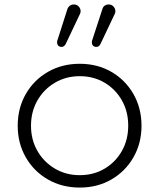

<svg xmlns="http://www.w3.org/2000/svg" viewBox="-20 -841 719 867"><path d="M340 6Q260 6 196.5 -30.5Q133 -67 96.5 -130.5Q60 -194 60 -273Q60 -353 96.5 -416.5Q133 -480 196.5 -516.5Q260 -553 340 -553Q420 -553 483 -516.5Q546 -480 582.5 -416.5Q619 -353 619 -273Q619 -194 582.5 -130.5Q546 -67 483 -30.5Q420 6 340 6ZM340 -50Q403 -50 452.5 -79.5Q502 -109 530.5 -159.5Q559 -210 559 -274Q559 -337 530.5 -387.5Q502 -438 452.5 -467.5Q403 -497 340 -497Q278 -497 228 -467.5Q178 -438 149 -387.5Q120 -337 120 -273Q120 -210 149 -159.5Q178 -109 228 -79.5Q278 -50 340 -50ZM414 -629Q407 -629 401 -634Q395 -639 395 -649Q395 -652 395 -654.5Q395 -657 396 -658L443 -802Q446 -811 453.5 -816Q461 -821 470 -821Q484 -821 492.5 -811.5Q501 -802 501 -791Q501 -788 500.5 -785Q500 -782 499 -780L434 -643Q428 -629 414 -629ZM257 -629Q250 -629 244 -634Q238 -639 238 -649Q238 -652 238 -654.5Q238 -657 239 -658L285 -802Q289 -811 296.5 -816Q304 -821 313 -821Q327 -821 335.5 -811.5Q344 -802 344 -791Q344 -786 342 -780L277 -643Q270 -629 257 -629Z"/></svg>

Font: ComfortaaLight
Style: Regular
Weight: 300
Designer: Johan Aakerlund
Foundry: Johan Aakerlund
Version: Version 3.104; ttfautohint (v1.8.1.43-b0c9)